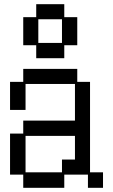

<svg xmlns="http://www.w3.org/2000/svg" viewBox="-20 -869 540 917"><path d="M153 -653H91V-787H153V-849H287V-787H349V-653H287V-591H153ZM276 -664V-777H163V-664ZM28 -231H91V-293H338V-468H102V-344H28V-478H91V-540H349V-478H410V-46H472V28H400V-35H287V28H91V-35H28ZM276 -46V-107H338V-220H102V-46Z"/></svg>

Font: DotGothic16
Style: Regular
Weight: 400
Designer: Fontworks Inc.
Foundry: Fontworks Inc.
Version: Version 1.100